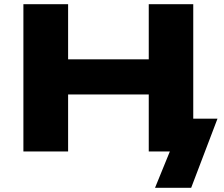

<svg xmlns="http://www.w3.org/2000/svg" viewBox="-20 -725 1074 919"><path d="M722 174 793 0H695V-157H1021L895 174ZM92 0V-705H306V-441H692V-705H905V0H692V-273H306V0Z"/></svg>

Font: Nunito Sans 10pt Expanded Black
Style: Regular
Weight: 900
Width: 7
Designer: Vernon Adams
Foundry: Vernon Adams
Version: Version 3.101;gftools[0.9.27]